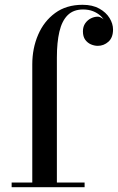

<svg xmlns="http://www.w3.org/2000/svg" viewBox="-20 -780 491 800"><path d="M324 -760Q365.5 -760 393.8 -744.2Q422 -728.5 436.5 -704.8Q451 -681 451 -657Q451 -623.5 431.8 -606.2Q412.5 -589 387.5 -589Q373.5 -589 359.2 -595Q345 -601 335.2 -614.2Q325.5 -627.5 325.5 -649.5Q325.5 -669 335.2 -683Q345 -697 359.8 -704Q374.5 -711 389 -710.5Q398 -709.5 406.8 -703.2Q415.5 -697 417.5 -687Q412 -702 399 -714Q386 -726 367.8 -733.2Q349.5 -740.5 326 -740.5Q286 -740.5 262 -716.8Q238 -693 227.5 -648.2Q217 -603.5 217 -540V-19.5H332.5V0H28.5V-19.5H114.5V-511.5Q114.5 -578.5 138.8 -635Q163 -691.5 209.8 -725.8Q256.5 -760 324 -760Z"/></svg>

Font: Bodoni Moda Medium
Style: Regular
Weight: 500
Designer: Owen Earl
Foundry: indestructible type
Version: Version 2.005